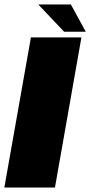

<svg xmlns="http://www.w3.org/2000/svg" viewBox="-42 -843 406 863"><path d="M97 -675H324L205 0H-22.5ZM130 -823H276.5L343.5 -700.5H246Z"/></svg>

Font: Rudi
Style: Regular
Weight: 400
Italic angle: -10°
Designer: Tyler Finck
Foundry: Etcetera Type Company
Version: Version 1.111; ttfautohint (v1.8.4)